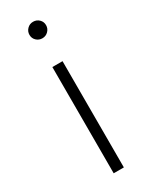

<svg xmlns="http://www.w3.org/2000/svg" viewBox="-192 -774 646 817"><g transform="rotate(-30 130.5 -365.0)"><path d="M106 -522H156V0H106ZM90 -689Q90 -706 102 -718Q114 -730 131 -730Q148 -730 160 -718.5Q172 -707 172 -690Q172 -673 160 -661Q148 -649 131 -649Q114 -649 102 -660.5Q90 -672 90 -689Z"/></g></svg>

Font: Idrija Light
Style: Regular
Weight: 300
Designer: Julieta Ulanovsky
Foundry: Julieta Ulanovsky
Version: Version 7.200